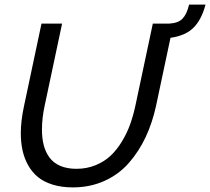

<svg xmlns="http://www.w3.org/2000/svg" viewBox="-20 -813 917 838"><path d="M805.2 -793H877Q859.4 -725.6 823.2 -690.9Q790 -657.7 724.1 -647.9L661.1 -351.1Q645 -276.9 615.5 -214.1Q585.9 -151.4 542.2 -101.6Q498.5 -51.8 435.8 -23.4Q373 4.9 297.9 4.9Q249 4.9 210.2 -7.1Q171.4 -19 145.5 -40.3Q119.6 -61.5 102.8 -91.8Q85.9 -122.1 78.4 -156.7Q70.8 -191.4 70.8 -231.9Q70.8 -285.2 85 -351.1L161.1 -710H251L174.8 -351.1Q163.1 -296.9 163.1 -247.1Q163.1 -209.5 170.9 -179.4Q178.7 -149.4 195.8 -125.7Q212.9 -102.1 242.9 -89.1Q272.9 -76.2 314 -76.2Q358.4 -76.2 396.7 -91.8Q435.1 -107.4 462.6 -133.3Q490.2 -159.2 512.2 -195.6Q534.2 -231.9 547.9 -270Q561.5 -308.1 570.8 -351.1L647 -710H719.2Q758.8 -712.4 776.9 -731.9Q795.9 -752 805.2 -793Z"/></svg>

Font: Rawline Medium
Style: Italic
Weight: 500
Italic angle: -12°
Designer: Matt McInerney, Pablo Impallari, Rodrigo Fuenzalida
Foundry: Matt McInerney, Pablo Impallari, Rodrigo Fuenzalida
Version: Version 4.020;PS 004.020;hotconv 1.0.88;makeotf.lib2.5.64775